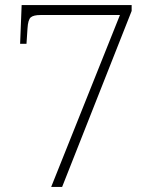

<svg xmlns="http://www.w3.org/2000/svg" viewBox="-20 -734 599 754"><path d="M181 0 451 -675H139Q112 -675 101 -666Q90 -657 88 -622L84 -562H59L65 -714H497V-691L224 0Z"/></svg>

Font: Noto Serif Khmer ExtraLight
Style: Regular
Weight: 250
Version: Version 2.003